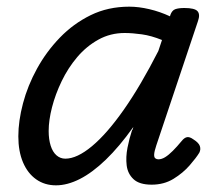

<svg xmlns="http://www.w3.org/2000/svg" viewBox="-20 -539 662 576"><path d="M148 17Q114 17 88.5 -1Q63 -19 49 -52Q35 -85 35 -130Q35 -176 49 -229Q63 -282 91 -333Q119 -384 159.5 -426Q200 -468 252 -493.5Q304 -519 368 -519Q396 -519 428 -511.5Q460 -504 490 -490L491 -494Q496 -508 506 -511.5Q516 -515 533 -515Q564 -515 572.5 -505.5Q581 -496 574 -476L449 -103Q443 -85 442.5 -76Q442 -67 446 -64Q450 -61 455 -61Q465 -61 475.5 -67.5Q486 -74 498.5 -86.5Q511 -99 525 -116Q533 -126 541 -127.5Q549 -129 560 -121Q576 -111 579.5 -101Q583 -91 578 -81Q569 -66 549 -43Q529 -20 500.5 -2.5Q472 15 435 15Q398 15 380.5 -1.5Q363 -18 360 -43Q357 -68 362.5 -96Q368 -124 376 -148Q378 -150 378.5 -152.5Q379 -155 380 -158Q338 -99 297.5 -60Q257 -21 219.5 -2Q182 17 148 17ZM126 -146Q126 -121 132 -102Q138 -83 149.5 -73Q161 -63 176 -63Q211 -63 256 -100.5Q301 -138 351.5 -210Q402 -282 455 -386L466 -419Q434 -432 405.5 -436Q377 -440 354 -440Q311 -440 275 -420Q239 -400 211.5 -367.5Q184 -335 165 -295.5Q146 -256 136 -217Q126 -178 126 -146Z"/></svg>

Font: Playwrite US Trad
Style: Regular
Weight: 400
Designer: Veronika Burian, José Scaglione
Foundry: TypeTogether
Version: Version 1.002